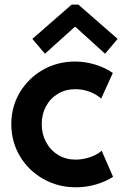

<svg xmlns="http://www.w3.org/2000/svg" viewBox="-20 -794 522 820"><path d="M28.3 -263.7Q28.3 -338.4 64.9 -399.7Q101.6 -460.9 163.8 -496.1Q226.1 -531.2 299.8 -531.2Q343.8 -531.2 386.2 -518.3Q428.7 -505.4 461.9 -482.4L412.1 -373Q390.6 -392.1 361.8 -402.6Q333 -413.1 301.8 -413.1Q259.8 -413.1 227.1 -393.3Q194.3 -373.5 176.3 -339.6Q158.2 -305.7 158.2 -263.7Q158.2 -221.7 176.8 -187Q195.3 -152.3 228.3 -132.3Q261.2 -112.3 301.8 -112.3Q335 -112.3 366.2 -123.3Q397.5 -134.3 414.1 -150.4L462.9 -39.1Q432.6 -19 391.1 -6.6Q349.6 5.9 303.7 5.9Q228 5.9 164.8 -29.8Q101.6 -65.4 64.9 -127.2Q28.3 -189 28.3 -263.7ZM118.2 -627.9 286.1 -774.4H314.5L482.4 -627.9L428.7 -564.5L302.7 -678.7H298.8L171.9 -564.5Z"/></svg>

Font: Reddit Sans Vanilla
Style: Bold
Weight: 700
Designer: Stephen Hutchings
Foundry: Reddit
Version: Version 1.013